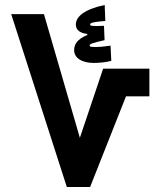

<svg xmlns="http://www.w3.org/2000/svg" viewBox="-20 -750 626 770"><path d="M248 0H341.3L485.4 -363.8H579.1V-474.6H393.6L300.3 -197.3L156.2 -693.4H24.9ZM356 -497.6C379.4 -497.6 406.7 -500.5 426.3 -505.9L423.3 -566.9C405.3 -564.5 384.3 -561.5 365.2 -561.5C344.7 -561.5 339.4 -562.5 339.4 -567.9C339.4 -573.2 350.1 -578.1 399.4 -588.9L397 -646.5C352.1 -644.5 341.3 -645.5 341.3 -651.9C341.3 -658.7 355 -662.1 402.3 -666L399.9 -730C318.4 -712.9 284.2 -683.1 284.2 -651.9C284.2 -628.4 302.2 -617.2 330.1 -613.8V-609.9C290.5 -592.8 277.3 -573.2 277.3 -548.8C277.3 -517.1 309.1 -497.6 356 -497.6Z"/></svg>

Font: CaskaydiaCove Nerd Font
Style: Bold
Weight: 700
Designer: Aaron Bell
Foundry: Saja Typeworks
Version: Version 2111.1;Nerd Fonts 2.3.0